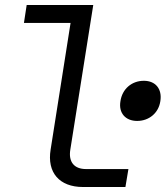

<svg xmlns="http://www.w3.org/2000/svg" viewBox="-20 -750 664 770"><path d="M313 0H483L495 -72H325C277 -72 254 -101 262 -150L354 -730H87L76 -658H263L183 -150C168 -58 218 0 313 0ZM530 -265C578 -265 616 -297 623 -344C631 -393 604 -426 557 -426C508 -426 470 -393 463 -344C455 -297 483 -265 530 -265Z"/></svg>

Font: JetBrains Mono Light
Style: Italic
Weight: 336
Italic angle: -9°
Monospace: yes
Designer: Philipp Nurullin, Konstantin Bulenkov
Foundry: JetBrains
Version: Version 2.305